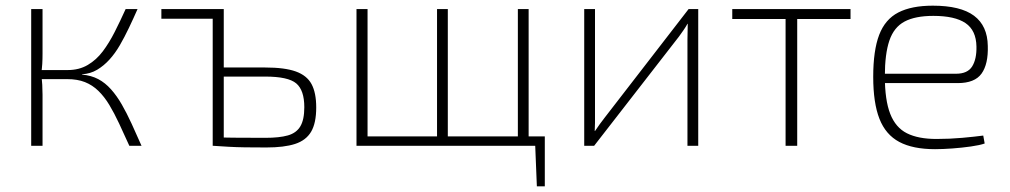

<svg xmlns="http://www.w3.org/2000/svg" viewBox="-20 -514 3563 677"><path d="M465 -482Q450 -448 434.5 -415.5Q419 -383 402.5 -354.5Q386 -326 366 -304Q346 -282 322.5 -268Q299 -254 269 -252V-251Q302 -248 326.5 -235Q351 -222 371.5 -199Q392 -176 409.5 -145.5Q427 -115 444 -78Q461 -41 479 0H436Q417 -42 400 -78.5Q383 -115 365.5 -144Q348 -173 327 -193.5Q306 -214 279.5 -224.5Q253 -235 217 -235L219 -267Q259 -267 289.5 -285Q320 -303 342.5 -333Q365 -363 384.5 -401.5Q404 -440 423 -482ZM130 -482V-325Q130 -305 129 -288.5Q128 -272 125 -252Q128 -233 129 -215Q130 -197 130 -180V0H90V-482ZM246 -267V-235H114V-267Z M915 -276Q984 -276 1023 -262Q1062 -248 1078.5 -217.5Q1095 -187 1095 -135Q1095 -80 1077 -49.5Q1059 -19 1020.5 -6.5Q982 6 919 6Q875 6 843.5 5.5Q812 5 786 3.5Q760 2 730 0L741 -30Q759 -29 804.5 -28.5Q850 -28 915 -28Q965 -28 995 -36.5Q1025 -45 1039 -68.5Q1053 -92 1053 -136Q1053 -196 1024.5 -220Q996 -244 915 -244H741V-276ZM769 -482V0H730V-482ZM549 -482H751V-448H549Z M1276 -482V0H1237V-482ZM1901 -33V0H1270V-33ZM1559 -482V0H1521V-482ZM1844 -482V0H1806V-482ZM1901 -5V143H1873L1867 -5Z M2442 -482V0H2404V-375Q2404 -389 2404.5 -402.5Q2405 -416 2405 -430H2404Q2398 -419 2390 -407.5Q2382 -396 2374 -385L2075 0H2040V-482H2078V-110Q2078 -95 2078 -81Q2078 -67 2077 -52H2078Q2086 -64 2095 -76.5Q2104 -89 2112 -99L2408 -482Z M2791 -482V0H2750V-482ZM2979 -482V-447H2562V-482Z M3269 -494Q3367 -494 3414.5 -458.5Q3462 -423 3463 -352Q3465 -288 3441 -254.5Q3417 -221 3357 -221H3077V-254H3351Q3392 -254 3408 -280Q3424 -306 3423 -350Q3422 -407 3384.5 -432.5Q3347 -458 3271 -458Q3207 -458 3169.5 -438Q3132 -418 3116 -371Q3100 -324 3100 -245Q3100 -161 3119 -112.5Q3138 -64 3178 -44Q3218 -24 3282 -24Q3329 -24 3373 -28Q3417 -32 3447 -36L3452 -8Q3435 -2 3403.5 2.5Q3372 7 3338 9.5Q3304 12 3277 12Q3199 12 3151 -13.5Q3103 -39 3081 -95Q3059 -151 3059 -243Q3059 -336 3080 -391Q3101 -446 3147.5 -470Q3194 -494 3269 -494Z"/></svg>

Font: Exo 2 ExtraLight
Style: Regular
Weight: 250
Designer: Natanael Gama
Foundry: Natanael Gama
Version: Version 2.010